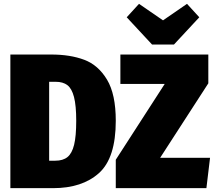

<svg xmlns="http://www.w3.org/2000/svg" viewBox="-20 -980 1122 1000"><path d="M583 -351Q583 -157 495.5 -78.5Q408 0 256 0H34V-696H247Q346 -696 419 -668.5Q492 -641 537.5 -565Q583 -489 583 -351ZM236 -554V-143H268Q308 -143 331.5 -162Q355 -181 366 -226Q377 -271 377 -351Q377 -430 365.5 -474.5Q354 -519 331 -536.5Q308 -554 270 -554ZM1065 -696V-546L814 -158H1074L1055 0H583V-148L838 -543H607V-696ZM954 -960 1018 -890 886 -748H772L640 -890L704 -960L829 -874Z"/></svg>

Font: Fira Sans Condensed Black
Style: Regular
Weight: 900
Width: 3
Designer: Carrois Corporate & Edenspiekermann AG
Foundry: Carrois Corporate GbR & Edenspiekermann AG
Version: Version 4.203